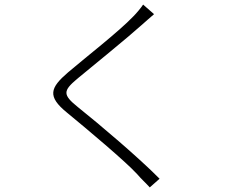

<svg xmlns="http://www.w3.org/2000/svg" viewBox="-20 -774 996 841"><path d="M606.9 -753.9C598 -740.1 577.8 -715.9 563.9 -702.1C500 -634.9 348 -517 278.1 -457C199.2 -389.2 186.1 -351.9 273.1 -280.9C362.2 -207.7 529.8 -67.1 581 -11C596.9 8.2 620 28.8 636 46.9L679 8.9C587 -84.2 416.2 -229 321 -305C253.9 -359 256 -376.1 317.1 -427.9C391 -489 533 -604 600.1 -664.1C613.3 -675.1 641 -701 654.8 -712Z"/></svg>

Font: Karasuma Gothic
Style: Light
Weight: 300
Designer: Rasmus Andersson / Ryoko Nishizuka
Foundry: rsms
Version: Version 1.00